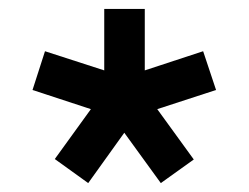

<svg xmlns="http://www.w3.org/2000/svg" viewBox="-20 -720 558 431"><path d="M178 -309 103 -363 184 -475 53 -518 81 -605 214 -562V-700H305V-562L436 -605L465 -518L333 -475L415 -362L341 -309L259 -422Z"/></svg>

Font: Zen Kaku Gothic New
Style: Bold
Weight: 700
Designer: Yoshimichi Ohira
Foundry: Positype
Version: Version 1.002